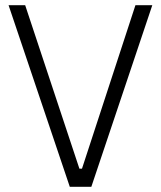

<svg xmlns="http://www.w3.org/2000/svg" viewBox="-20 -720 620 740"><path d="M249 0H332L567 -700H502L296 -70H286L77 -700H13Z"/></svg>

Font: Fixel Text Light
Style: Regular
Weight: 300
Width: 4
Designer: AlfaBravo + MacPaw
Foundry: Kyrylo Tkachov, Marchela Mozhyna, Serhii Makarenko, Maria Weinstein, Zakhar Kryvoshyya
Version: Version 1.211